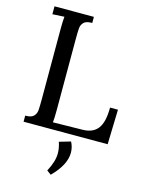

<svg xmlns="http://www.w3.org/2000/svg" viewBox="-139 -783 856 1125"><g transform="rotate(15 289.0 -220.5)"><path d="M48 0ZM558 0H48V-37H51Q85 -37 99 -51.5Q113 -66 115 -86Q117 -106 117 -158V-586Q117 -626 120 -656L48 -652V-700H287V-663H284Q250 -663 236 -648.5Q222 -634 220 -614Q218 -594 218 -542V-117Q218 -67 215 -41L395 -44Q457 -45 486.5 -84Q516 -123 516 -211H564ZM363 104Q363 178 282 259L256 240Q290 177 290 128Q290 95 278 60L347 40Q363 71 363 104Z"/></g></svg>

Font: Sumana
Style: Regular
Weight: 400
Designer: Cyreal, Alexei Vanyashin (Devanagari), Olga Karpushina (Latin)
Foundry: Cyreal
Version: Version 1.015;PS 001.015;hotconv 1.0.70;makeotf.lib2.5.58329